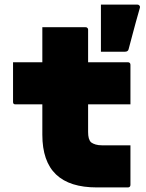

<svg xmlns="http://www.w3.org/2000/svg" viewBox="-20 -819 640 839"><path d="M37 -547H539Q544 -547 547 -544Q550 -541 550 -536Q550 -513 550 -481Q550 -449 550 -417.5Q550 -386 550 -363H48Q45 -363 43 -363.5Q41 -364 39.5 -365.5Q38 -367 37.5 -369Q37 -371 37 -374Q37 -397 37 -428.5Q37 -460 37 -492Q37 -524 37 -547ZM550 -184Q550 -141 550 -97.5Q550 -54 550 -11Q550 -6 547 -3Q544 0 539 0Q536 0 521.5 0Q507 0 485 0Q463 0 441.5 0Q420 0 403 0Q344 0 299.5 -14Q255 -28 225 -56.5Q195 -85 180 -128.5Q165 -172 165 -230Q165 -277 165 -324Q165 -371 165 -418Q165 -465 165 -512Q165 -559 165 -606Q165 -629 165 -653.5Q165 -678 165 -700Q212 -700 259.5 -700Q307 -700 354 -700Q358 -700 360 -698.5Q362 -697 363.5 -695Q365 -693 365 -689Q365 -633 365 -577Q365 -521 365 -465Q365 -409 365 -353.5Q365 -298 365 -242Q365 -226 368 -215Q371 -204 378 -197Q386 -191 398 -187.5Q410 -184 426 -184Q443 -184 460.5 -184Q478 -184 495.5 -184Q513 -184 530 -184ZM580 -799Q586 -799 589.5 -794.5Q593 -790 591 -784Q581 -749 573.5 -722Q566 -695 559 -668Q552 -641 542 -604Q541 -599 537 -596Q533 -593 526 -593Q506 -593 479 -593Q452 -593 421 -593Q421 -632 421 -663.5Q421 -695 421 -727Q421 -759 421 -799Q460 -799 499.5 -799Q539 -799 580 -799Z"/></svg>

Font: Recursive Monospace Black
Style: Regular
Weight: 900
Version: Version 1.047